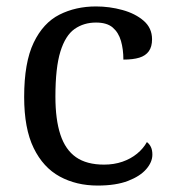

<svg xmlns="http://www.w3.org/2000/svg" viewBox="-20 -566 532 596"><path d="M283 10Q217 10 165.5 -18Q114 -46 84.5 -106.5Q55 -167 55 -265Q55 -372 84.5 -433.5Q114 -495 164.5 -520.5Q215 -546 278 -546Q320 -546 360 -535Q400 -524 426 -501.5Q452 -479 452 -444Q452 -421 442 -407Q432 -393 412.5 -387Q393 -381 363 -381Q363 -413 355.5 -439Q348 -465 330 -480.5Q312 -496 278 -496Q240 -496 211.5 -476Q183 -456 167.5 -406Q152 -356 152 -266Q152 -195 167.5 -148Q183 -101 216 -78Q249 -55 303 -55Q334 -55 360 -64Q386 -73 405.5 -89Q425 -105 436 -125Q444 -119 448.5 -109.5Q453 -100 453 -86Q453 -63 434 -41Q415 -19 377.5 -4.5Q340 10 283 10Z"/></svg>

Font: Noto Serif Khmer
Style: Regular
Weight: 400
Designer: Danh Hong and the Monotype Design Team
Foundry: Monotype Imaging Inc.
Version: Version 2.003